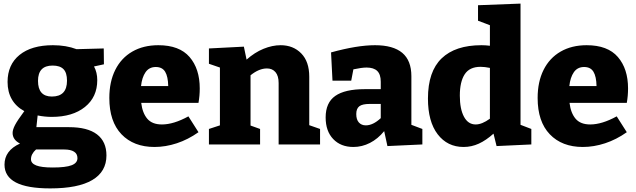

<svg xmlns="http://www.w3.org/2000/svg" viewBox="-20 -802 3533 1066"><path d="M363 -96Q466 -96 518.5 -56Q571 -16 571 61Q571 151 492.5 197.5Q414 244 259 244Q131 244 68 211Q5 178 5 112Q5 34 91 -5Q50 -26 50 -64Q50 -82 63.5 -108Q77 -134 115 -185Q69 -210 45.5 -251Q22 -292 22 -347Q22 -443 88.5 -497Q155 -551 274 -551Q347 -551 405 -529L556 -533L557 -445L502 -433Q520 -400 520 -357Q520 -263 451.5 -208Q383 -153 267 -153Q229 -153 189 -161L182 -96ZM191 -353Q191 -266 268 -266Q352 -266 352 -354Q352 -398 332.5 -418Q313 -438 272 -438Q191 -438 191 -353ZM410 76Q410 52 391 40Q372 28 337 28H180Q152 53 152 82Q152 105 181 116.5Q210 128 272 128Q345 128 377.5 115.5Q410 103 410 76Z M1082 -231H764Q771 -174 798 -142.5Q825 -111 879 -111Q944 -111 1026 -156L1082 -68Q1024 -27 961.5 -6.5Q899 14 838 14Q722 14 654.5 -56.5Q587 -127 587 -258Q587 -348 620 -414Q653 -480 714.5 -515.5Q776 -551 859 -551Q976 -551 1032.5 -485.5Q1089 -420 1089 -311Q1089 -270 1082 -231ZM763 -324H914Q913 -377 897 -403.5Q881 -430 845 -430Q808 -430 788 -401Q768 -372 763 -324Z M1697 -107 1757 -86V0H1527V-341Q1527 -381 1509.5 -401.5Q1492 -422 1462 -422Q1418 -422 1371 -384V-105L1424 -86V0H1140V-86L1201 -106V-427L1140 -448V-533L1334 -543L1349 -471Q1394 -511 1443 -531Q1492 -551 1538 -551Q1608 -551 1652.5 -505.5Q1697 -460 1697 -376Z M2264 -109 2325 -86V0L2131 9L2113 -74Q2078 -31 2034 -8.5Q1990 14 1942 14Q1872 14 1830 -30Q1788 -74 1788 -150Q1788 -232 1841.5 -269.5Q1895 -307 2005 -307H2094V-348Q2094 -389 2074.5 -408Q2055 -427 2015 -427Q1989 -427 1942 -417L1930 -354H1826L1818 -511Q1963 -551 2062 -551Q2163 -551 2213.5 -508.5Q2264 -466 2264 -379ZM2094 -146V-225H2033Q1992 -225 1975 -212Q1958 -199 1958 -169Q1958 -138 1972.5 -122Q1987 -106 2011 -106Q2051 -106 2094 -146Z M2870 -109 2930 -86V0L2737 9L2720 -60Q2679 -23 2638.5 -4.5Q2598 14 2554 14Q2464 14 2410 -56.5Q2356 -127 2356 -255Q2356 -405 2432 -478Q2508 -551 2653 -551Q2676 -551 2700 -548V-662L2634 -687V-773L2870 -782ZM2621 -111Q2656 -111 2700 -143V-425Q2671 -431 2648 -431Q2587 -431 2560 -389.5Q2533 -348 2533 -271Q2533 -197 2556 -154Q2579 -111 2621 -111Z M3460 -231H3142Q3149 -174 3176 -142.5Q3203 -111 3257 -111Q3322 -111 3404 -156L3460 -68Q3402 -27 3339.5 -6.5Q3277 14 3216 14Q3100 14 3032.5 -56.5Q2965 -127 2965 -258Q2965 -348 2998 -414Q3031 -480 3092.5 -515.5Q3154 -551 3237 -551Q3354 -551 3410.5 -485.5Q3467 -420 3467 -311Q3467 -270 3460 -231ZM3141 -324H3292Q3291 -377 3275 -403.5Q3259 -430 3223 -430Q3186 -430 3166 -401Q3146 -372 3141 -324Z"/></svg>

Font: Bitter Pro ExtraBold
Style: Regular
Weight: 800
Designer: Sol Matas, and Bitter project Authors
Foundry: Sol Matas
Version: Version 1.010